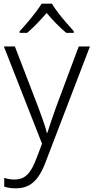

<svg xmlns="http://www.w3.org/2000/svg" viewBox="-20 -785 510 1046"><path d="M1 -532H61L188 -202Q199 -172 208 -147Q217 -122 224 -100.5Q231 -79 235 -61H238Q245 -85 257.5 -121Q270 -157 285 -200L409 -532H470L230 94Q213 141 191 174Q169 207 139 224Q109 241 66 241Q47 241 31.5 238.5Q16 236 3 232V184Q15 188 29 190.5Q43 193 59 193Q88 193 108.5 181.5Q129 170 145 146.5Q161 123 175 87L209 -2ZM263 -765Q275 -744 296 -716.5Q317 -689 340.5 -662Q364 -635 382 -615V-606H341Q314 -628 286 -657Q258 -686 234 -714Q210 -686 182.5 -657.5Q155 -629 128 -606H87V-615Q106 -635 129 -662Q152 -689 173 -716.5Q194 -744 207 -765Z"/></svg>

Font: Noto Sans Hebrew Light
Style: Regular
Weight: 300
Designer: Monotype Design Team
Foundry: Monotype Imaging Inc.
Version: Version 2.003